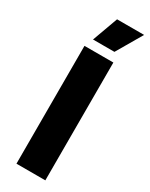

<svg xmlns="http://www.w3.org/2000/svg" viewBox="-235 -959 781 1002"><g transform="rotate(30 155.0 -457.5)"><path d="M68 0V-710H242V0ZM90 -761 146 -915H309L219 -761Z"/></g></svg>

Font: Geist ExtBd
Style: Regular
Weight: 400
Designer: Basement.studio, Andrés Briganti, Mateo Zaragoza
Foundry: Basement.studio, Vercel, Andrés Briganti, Guido Ferreyra, Mateo Zaragoza
Version: Version 1.401